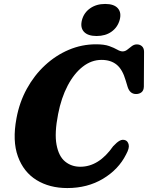

<svg xmlns="http://www.w3.org/2000/svg" viewBox="-20 -939 750 973"><path d="M616 -228Q628 -223 632.2 -205.8Q636.5 -188.5 619 -156.5Q581 -80.5 502.2 -33.2Q423.5 14 321 14Q231 14 165.2 -26.5Q99.5 -67 70.8 -146Q42 -225 63.5 -339.5Q78.5 -421 116 -489.2Q153.5 -557.5 208 -608Q262.5 -658.5 328.5 -686.5Q394.5 -714.5 466.5 -714.5Q508.5 -714.5 533.5 -705.5Q558.5 -696.5 574 -687.5Q589.5 -678.5 601.5 -678.5Q614 -678.5 625 -687.2Q636 -696 647.8 -705Q659.5 -714 673.5 -714Q689.5 -714 699.8 -704.2Q710 -694.5 710 -676.5L709 -500Q708.5 -480.5 697.2 -471.5Q686 -462.5 669.5 -462.5Q638.5 -462.5 627 -498L617 -531Q601 -587 571.2 -611.2Q541.5 -635.5 494.5 -635.5Q443.5 -635.5 399.5 -601.2Q355.5 -567 323 -505.2Q290.5 -443.5 274.5 -361Q255.5 -264.5 266.5 -205.8Q277.5 -147 309.8 -120.5Q342 -94 387 -94Q481 -94 553.5 -198Q572.5 -218.5 587 -226.2Q601.5 -234 616 -228ZM469.5 -756.5Q425 -756.5 405.2 -778.2Q385.5 -800 395.5 -838Q405.5 -875 437 -897Q468.5 -919 513 -919Q558 -919 577.2 -897Q596.5 -875 586.5 -838Q576 -800.5 545.2 -778.5Q514.5 -756.5 469.5 -756.5Z"/></svg>

Font: Fraunces 9pt Soft
Style: Bold Italic
Weight: 700
Italic angle: -16°
Version: Version 1.000;[b76b70a41]